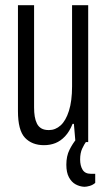

<svg xmlns="http://www.w3.org/2000/svg" viewBox="-20 -546 412 738"><path d="M304 172Q286 171 270.5 162.5Q255 154 245 135.5Q235 117 235 87Q235 54 247 30Q259 6 274 -12H312V-3Q304 8 296 25Q288 42 288 67Q288 91 297.5 106.5Q307 122 329 122H346V157Q337 165 325 168.5Q313 172 304 172ZM149 12Q103 12 76 -16.5Q49 -45 49 -119V-526H111V-133Q111 -114 113.5 -98.5Q116 -83 122 -71Q128 -59 139 -52.5Q150 -46 168 -46Q193 -46 213 -64Q233 -82 245 -120Q257 -158 257 -214V-526H319V0H270L264 -70H259Q247 -40 230 -22Q213 -4 193 4Q173 12 149 12Z"/></svg>

Font: Archivo ExtraCondensed Light
Style: Regular
Weight: 300
Width: 2
Designer: Hector Gatti
Foundry: Omnibus-Type
Version: Version 2.001